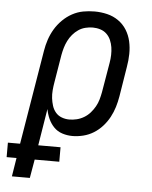

<svg xmlns="http://www.w3.org/2000/svg" viewBox="-104 -582 657 832"><g transform="rotate(5 224.5 -166.5)"><path d="M-21 205 -8 124H-51V61H2L70 -349Q74 -374 82 -398Q90 -422 103 -444Q116 -466 135 -485Q154 -504 177 -516.5Q200 -529 224.5 -533.5Q249 -538 274 -538Q302 -538 329 -531.5Q356 -525 378 -509.5Q400 -494 414 -471.5Q428 -449 434 -422.5Q440 -396 439.5 -367.5Q439 -339 434 -311L413 -181Q409 -157 402 -134Q395 -111 383.5 -89.5Q372 -68 355 -49Q338 -30 317 -17Q296 -4 272 2Q248 8 225 8Q202 8 180.5 1Q159 -6 144 -21.5Q129 -37 120 -57Q111 -77 107 -99L81 61H178V124H71L57 205ZM205 -62Q221 -62 237.5 -66Q254 -70 269 -79Q284 -88 295.5 -101Q307 -114 315.5 -129Q324 -144 328.5 -160Q333 -176 336 -192L358 -322Q361 -339 361.5 -356.5Q362 -374 359.5 -390Q357 -406 350.5 -421Q344 -436 332.5 -447Q321 -458 305 -463Q289 -468 272 -468Q257 -468 240.5 -464Q224 -460 210 -450.5Q196 -441 185 -428Q174 -415 166.5 -400Q159 -385 154.5 -369.5Q150 -354 147 -338L127 -217Q124 -200 122.5 -182Q121 -164 123 -147.5Q125 -131 130 -115Q135 -99 145.5 -86.5Q156 -74 172 -68Q188 -62 205 -62Z"/></g></svg>

Font: Iosevka Slab
Style: Italic
Weight: 400
Italic angle: -9°
Monospace: yes
Designer: Belleve Invis
Foundry: Belleve Invis
Version: Version 11.1.0; ttfautohint (v1.8.3)